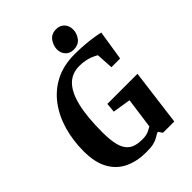

<svg xmlns="http://www.w3.org/2000/svg" viewBox="-239 -947 1073 1073"><g transform="rotate(-45 297.0 -410.5)"><path d="M401 -23H394Q378 -14 365.5 -6.5Q353 1 332.5 6Q312 11 273 11Q202 11 147 -15Q92 -41 61 -96.5Q30 -152 30 -240Q30 -325 51.5 -400.5Q73 -476 116.5 -534.5Q160 -593 225 -626.5Q290 -660 377 -660Q423 -660 460.5 -656.5Q498 -653 526 -648.5Q554 -644 569 -640L541 -463H472L466 -564Q452 -572 435.5 -579Q419 -586 397.5 -590.5Q376 -595 350 -595Q292 -595 254.5 -557.5Q217 -520 198 -442Q179 -364 179 -241Q179 -180 189.5 -138.5Q200 -97 228 -76Q256 -55 309 -55Q344 -55 366 -67Q388 -79 388 -79L413 -261L306 -278L311 -334H549L506 0H417ZM391.7 -681Q362.5 -681 344.8 -700.3Q327 -719.7 327 -748Q327 -777.3 346 -804.6Q365 -832 404.2 -832Q433.3 -832 451.7 -813Q470 -794 470 -763Q470 -733 450.5 -707Q431 -681 391.7 -681Z"/></g></svg>

Font: Faustina VF Beta
Style: Italic
Weight: 400
Italic angle: -8°
Designer: Alfonso Garcia
Foundry: Omnibus-Type
Version: Version 1.006